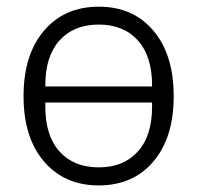

<svg xmlns="http://www.w3.org/2000/svg" viewBox="-20 -545 593 577"><path d="M50.8 -255.9Q50.8 -380.9 112.3 -452.9Q173.8 -524.9 276.9 -524.9Q379.9 -524.9 440.9 -452.9Q502 -380.9 502 -255.9Q502 -131.3 440.9 -59.6Q379.9 12.2 276.9 12.2Q173.8 12.2 112.3 -59.6Q50.8 -131.3 50.8 -255.9ZM116.2 -285.2H437V-289.1Q437 -376.5 394 -423.8Q351.1 -471.2 276.9 -471.2Q202.1 -471.2 159.2 -423.8Q116.2 -376.5 116.2 -289.1ZM276.9 -42Q351.1 -42 394 -89.4Q437 -136.7 437 -224.1V-236.8H116.2V-224.1Q116.2 -136.7 159.2 -89.4Q202.1 -42 276.9 -42Z"/></svg>

Font: Anuphan Light
Style: Regular
Weight: 300
Designer: Mike Abbink, Paul van der Laan, Pieter van Rosmalen, Mint Tantisuwanna
Foundry: Bold Monday; Cadson Demak
Version: Version 3.002;hotconv 1.0.109;makeotfexe 2.5.65596